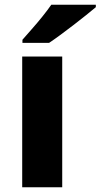

<svg xmlns="http://www.w3.org/2000/svg" viewBox="-20 -786 422 806"><path d="M382.3 -766.1H195.3C185.1 -751.5 172.9 -734.9 158.2 -716.8C128.9 -679.7 95.7 -644.5 74.2 -619.1V-606H186C237.8 -640.1 340.3 -720.2 382.3 -755.9ZM241.2 -548.8H73.2V0H241.2Z"/></svg>

Font: Noto Reveo Sans
Style: Regular
Weight: 800
Designer: Monotype Design Team
Foundry: Monotype Imaging Inc.
Version: Version 2.007